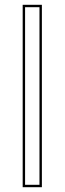

<svg xmlns="http://www.w3.org/2000/svg" viewBox="-20 -760 269 800"><path d="M74.5 -700V-20V20H154.5V-20V-700V-740H74.5ZM84.5 10V-730H144.5V10Z"/></svg>

Font: Nordica Advanced
Style: RegularOL
Weight: 300
Version: Version 1.07